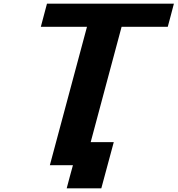

<svg xmlns="http://www.w3.org/2000/svg" viewBox="-20 -895 962 1040"><path d="M341.3 125H528.8Q540 83.5 562.5 0Q585 -83.5 596.2 -125H471.2Q499 -229.5 554.9 -437.7Q610.8 -646 638.7 -750H888.7Q894.5 -770.5 905.5 -812.5Q916.5 -854.5 921.9 -875H234.4Q229 -854 217.8 -812.5Q206.5 -771 201.2 -750H451.2L250 0H375Q369.1 21 357.9 62.5Q346.7 104 341.3 125Z"/></svg>

Font: Faithful 32x
Style: SemiboldOblique
Weight: 400
Foundry: Faithful Resource Pack
Version: Version 1.0; January 27, 2023